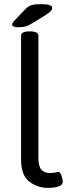

<svg xmlns="http://www.w3.org/2000/svg" viewBox="-20 -904 337 930"><path d="M82 -132V-730Q82 -752 122 -752H126Q166 -752 166 -730V-140Q166 -98 180.5 -82Q195 -66 220 -66Q239 -66 248.5 -68.5Q258 -71 263 -71Q272 -71 278 -52.5Q284 -34 284 -24Q284 6 211 6Q161 6 121.5 -24.5Q82 -55 82 -132ZM39 -785Q39 -793 50 -804L104 -861Q117 -874 132.5 -879Q148 -884 180 -884Q204 -884 218.5 -879.5Q233 -875 233 -866Q233 -857 225.5 -849.5Q218 -842 193 -826L139 -793Q118 -780 104 -776Q90 -772 65 -772Q53 -772 46 -775.5Q39 -779 39 -785Z"/></svg>

Font: Asap-Regular
Style: Regular
Weight: 400
Designer: Pablo Cosgaya
Foundry: Omnibus-Type
Version: Version 2.000; ttfautohint (v1.8)